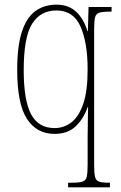

<svg xmlns="http://www.w3.org/2000/svg" viewBox="-20 -566 519 826"><path d="M273 240V220H290Q320 220 334.5 215.5Q349 211 353 195Q357 179 357 143V27Q357 -11 358 -50.5Q359 -90 359 -105H357Q339 -54 305 -22Q271 10 215 10Q138 10 96 -54.5Q54 -119 54 -265Q54 -369 74.5 -430.5Q95 -492 133 -519Q171 -546 223 -546Q275 -546 308 -515Q341 -484 356 -432H358L361 -536H460V-516H454Q422 -516 407.5 -511.5Q393 -507 389 -491.5Q385 -476 385 -441V143Q385 179 389 195Q393 211 406.5 215.5Q420 220 449 220H453V240ZM215 -15Q255 -15 287 -39.5Q319 -64 338 -119Q357 -174 357 -267Q357 -382 326.5 -451.5Q296 -521 223 -521Q154 -521 118 -463.5Q82 -406 82 -264Q82 -135 113.5 -75Q145 -15 215 -15Z"/></svg>

Font: Noto Serif Armenian Condensed Thin
Style: Regular
Weight: 100
Width: 3
Designer: Monotype Design Team
Foundry: Monotype Imaging Inc.
Version: Version 2.008; ttfautohint (v1.8.4.7-5d5b)